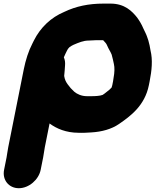

<svg xmlns="http://www.w3.org/2000/svg" viewBox="-33 -792 841 1039"><path d="M2.5 60 -10.9 127C-21.7 181.2 14.5 226.5 68.8 226.5C123.6 226.5 176.5 180.4 187.1 127L200.5 60C204.3 41.2 206.4 20.4 209.5 5L235.2 -123.9C272.8 -95.9 324.2 -73.8 391.6 -73.5C415.4 -72.3 443.4 -74.3 463.5 -75.6C517.1 -78.9 570.1 -92.8 610.5 -120.7C671.8 -163 750.3 -219.4 772.6 -331L776.8 -352C788.6 -411.4 794 -468.8 781.5 -518.9C779.1 -535.6 774.8 -556.3 769.7 -573.4L761.9 -596C757 -610.1 748.2 -625.4 742.3 -638.9C733.7 -659.7 721.8 -679.4 709.2 -696.9C681.8 -731.2 642 -772.5 565.2 -772.5H527.2C446.5 -772.5 378.1 -758.1 314.7 -727.7C243.4 -697.9 186 -643.9 150.4 -572.7L142.2 -556.2C121.4 -516.7 105.7 -466.6 95.9 -418L11.7 4C7.4 25.5 5.3 45.8 2.5 60ZM578.8 -352 574.6 -331C573.7 -326.4 572.3 -324.6 571.4 -320C571.3 -319.4 571.3 -319.3 571 -318.4L559.2 -306.6C557.9 -305.3 536.9 -288.6 533.3 -286L522.5 -278.5C507.5 -272.7 481.9 -271.5 462.2 -271.5H437.2C408.4 -271.5 383.8 -282.8 368.8 -295.8C353.7 -309.8 344.7 -319.5 332.9 -336.2C323.6 -349.2 317.6 -360.7 314.3 -380.9C315.9 -393.2 316.5 -402 317 -410L319 -439.2C320.2 -453.3 318.7 -467.8 312.5 -481.8C314.5 -486.9 317.6 -493.6 320.9 -500.6L329.3 -517.6C334.3 -527.9 334.5 -527.5 343.4 -537.1C348.3 -540.7 357.1 -546 363.9 -549.2C393.3 -561.7 418.4 -572.5 446.3 -572.5C458.7 -572.5 475.6 -574.5 487.7 -574.5H525.1C531.4 -567 541.1 -558.4 544.2 -551.1C549.7 -538.3 555.8 -526.3 566 -508.1L571.2 -496.8C575 -482.5 576.2 -478.3 578.1 -469.6L583.4 -445.2C587.8 -427.4 587.1 -398.8 581.6 -371C580.3 -364.7 579.9 -357.5 578.8 -352Z"/></svg>

Font: Smoothie
Style: ExBdIt
Weight: 800
Foundry: Cannot Into Space Fonts
Version: Version 0.8